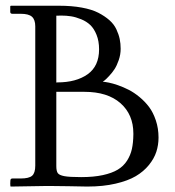

<svg xmlns="http://www.w3.org/2000/svg" viewBox="-20 -666 627 686"><path d="M106 -74.2V-571.8Q106 -595.7 94.2 -606.2Q82.5 -616.7 54.2 -616.7H24.4Q16.6 -616.7 16.6 -623.5V-643.6L18.6 -645.5H191.4Q236.3 -645.5 272.2 -638.9Q308.1 -632.3 331.3 -620.4Q354.5 -608.4 370.8 -594Q387.2 -579.6 395.8 -561.3Q404.3 -543 407.7 -526.6Q411.1 -510.3 411.1 -491.7Q411.1 -471.2 404.3 -451.4Q397.5 -431.6 389.2 -418.9Q380.9 -406.2 369.9 -394.5Q358.9 -382.8 354.5 -379.4Q350.1 -376 347.2 -374Q355.5 -373.5 368.9 -370.8Q382.3 -368.2 401.4 -361.6Q420.4 -355 439.7 -345.2Q459 -335.4 478.5 -319.3Q498 -303.2 512.7 -283.7Q527.3 -264.2 536.9 -235.6Q546.4 -207 546.4 -174.8V-174.3Q546.4 -147.9 538.6 -123.8Q530.8 -99.6 512 -76.4Q493.2 -53.2 465.1 -36.6Q437 -20 392.8 -9.8Q348.6 0.5 293.5 0.5Q291 0.5 289.1 0.5Q265.1 0 224.9 -0.7Q184.6 -1.5 158.7 -1.5Q152.3 -1.5 145.5 -1.5Q122.1 -1.5 84.7 -0.5Q47.4 0.5 23.4 0.5Q21 0.5 18.6 0.5Q17.1 0.5 17.1 -1.5Q16.6 -4.9 16.6 -9.8Q16.6 -15.1 17.1 -20.5Q17.1 -28.3 24.4 -28.3H54.2Q83.5 -28.3 94.7 -38.1Q106 -47.9 106 -74.2ZM275.4 -337.9H181.2V-72.8Q181.2 -54.7 186.5 -47.4Q191.9 -40 210 -36.6Q228 -33.2 270 -33.2Q314.5 -33.2 347.2 -40.3Q379.9 -47.4 400.6 -59.8Q421.4 -72.3 433.8 -91.8Q446.3 -111.3 451.2 -133.5Q456.1 -155.8 456.5 -185.5Q456.5 -187 456.5 -189Q456.5 -256.8 410.4 -297.4Q364.3 -337.9 281.7 -337.9Q278.3 -337.9 275.4 -337.9ZM181.2 -609.9V-371.1L185.1 -371.6Q252 -371.6 293 -400.6Q334 -429.7 334 -489.7Q334 -519 325 -541.5Q315.9 -564 302.5 -576.7Q289.1 -589.4 270 -597.2Q251 -605 234.1 -607.7Q217.3 -610.4 198.2 -610.4Q195.3 -610.4 189.9 -610.1Q184.6 -609.9 181.2 -609.9Z"/></svg>

Font: Libertinage
Style: b
Weight: 400
Designer: OSP
Foundry: OSP
Version: Version 1.0; 2008; OFL relea